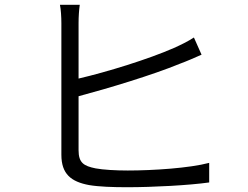

<svg xmlns="http://www.w3.org/2000/svg" viewBox="-20 -786 1040 804"><path d="M314 -766H231C235 -747 237 -715 237 -689C237 -637 237 -231 237 -138C237 -57 278 -25 353 -11C394 -4 453 -2 512 -2C621 -2 771 -10 856 -22V-104C773 -82 621 -72 515 -72C465 -72 411 -75 380 -81C331 -91 309 -104 309 -157V-383C433 -416 619 -472 733 -519C763 -530 797 -545 824 -557L792 -629C766 -612 737 -598 708 -585C601 -538 429 -485 309 -457V-689C309 -717 311 -744 314 -766Z"/></svg>

Font: ChiuKong Gothic CL Normal
Style: Regular
Weight: 350
Designer: Ryoko NISHIZUKA 西塚涼子 (kana, bopomofo & ideographs); Paul D. Hunt (Latin, Greek & Cyrillic); Sandoll Communications 산돌커뮤니
Foundry: Adobe
Version: Version 1.300